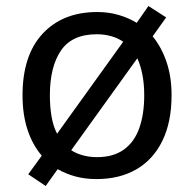

<svg xmlns="http://www.w3.org/2000/svg" viewBox="-20 -586 645 639"><path d="M551 -269Q551 -180 520.5 -117.5Q490 -55 434 -22.5Q378 10 301 10Q264 10 232 1.5Q200 -7 172 -23L132 33L74 -6L119 -68Q88 -104 71.5 -154.5Q55 -205 55 -269Q55 -402 122 -474Q189 -546 304 -546Q341 -546 374 -536.5Q407 -527 435 -510L474 -566L533 -528L488 -465Q517 -430 534 -380.5Q551 -331 551 -269ZM146 -269Q146 -231 151.5 -198.5Q157 -166 170 -141L390 -447Q373 -459 350.5 -465.5Q328 -472 302 -472Q220 -472 183 -418Q146 -364 146 -269ZM460 -269Q460 -306 454 -337Q448 -368 437 -392L217 -86Q234 -75 256 -69Q278 -63 303 -63Q357 -63 392 -88Q427 -113 443.5 -159.5Q460 -206 460 -269Z"/></svg>

Font: Noto Sans Georgian
Style: Regular
Weight: 400
Designer: Monotype Design Team, Akaki Razmadze
Foundry: Google LLC
Version: Version 2.002